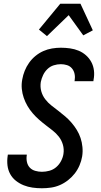

<svg xmlns="http://www.w3.org/2000/svg" viewBox="-20 -998 540 1026"><path d="M204 8Q178 8 153.5 4.5Q129 1 106.5 -8Q84 -17 65 -32Q46 -47 34.5 -68Q23 -89 20 -114Q17 -139 21 -165L22 -172H123V-168Q120 -150 124 -132Q128 -114 139.5 -102Q151 -90 168.5 -85Q186 -80 204 -80Q224 -80 244 -85.5Q264 -91 280 -104.5Q296 -118 306 -137Q316 -156 319 -175Q323 -201 316 -225Q309 -249 294.5 -267.5Q280 -286 261.5 -300.5Q243 -315 224 -329.5Q205 -344 187.5 -359.5Q170 -375 154.5 -393Q139 -411 127 -431.5Q115 -452 107 -475Q99 -498 96.5 -523Q94 -548 99 -574Q103 -597 112 -619.5Q121 -642 135.5 -662.5Q150 -683 169.5 -699Q189 -715 211.5 -725Q234 -735 258 -739Q282 -743 305 -743Q330 -743 354.5 -739.5Q379 -736 400.5 -727Q422 -718 439.5 -702.5Q457 -687 468 -666.5Q479 -646 482 -621.5Q485 -597 480 -572L479 -564H378L379 -568Q382 -586 378.5 -603Q375 -620 364.5 -632.5Q354 -645 338 -650Q322 -655 305 -655Q286 -655 267 -649Q248 -643 233.5 -629Q219 -615 210.5 -597Q202 -579 198 -560Q194 -534 200.5 -510.5Q207 -487 221.5 -468Q236 -449 254.5 -434.5Q273 -420 292 -405.5Q311 -391 329 -375.5Q347 -360 362.5 -342Q378 -324 390.5 -303.5Q403 -283 410.5 -260.5Q418 -238 420.5 -212.5Q423 -187 419 -162Q415 -138 405 -114.5Q395 -91 379.5 -71Q364 -51 343.5 -35Q323 -19 300 -9Q277 1 252.5 4.5Q228 8 204 8ZM231 -805 188 -840 302 -978H410L476 -836L425 -809L347 -917Z"/></svg>

Font: Iosevka SS18 Semibold
Style: Italic
Weight: 600
Italic angle: -9°
Monospace: yes
Designer: Belleve Invis
Foundry: Belleve Invis
Version: Version 25.1.1; ttfautohint (v1.8.4)